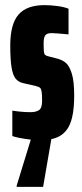

<svg xmlns="http://www.w3.org/2000/svg" viewBox="-20 -538 321 748"><path d="M180 4 148 190H45V185L100 6Q50 0 28 -8V-107Q66 -101 99 -101Q120 -101 132 -109Q144 -117 144 -145Q144 -171 142 -182Q140 -193 135.5 -196.5Q131 -200 119 -203L71 -214Q52 -218 41 -231.5Q30 -245 25 -275.5Q20 -306 20 -361Q20 -444 52 -481Q84 -518 153 -518Q177 -518 203.5 -514.5Q230 -511 247 -504V-404Q194 -409 181 -409Q163 -409 156.5 -400.5Q150 -392 150 -369Q150 -346 151 -337Q152 -328 155.5 -324.5Q159 -321 167 -319L202 -310Q222 -305 236 -293.5Q250 -282 259.5 -252Q269 -222 269 -166Q269 -83 247.5 -44Q226 -5 180 4Z"/></svg>

Font: Saira Ultra Condensed Black
Style: Regular
Weight: 900
Width: 1
Designer: Hector Gatti with collaboration of the Omnibus-Type team
Foundry: Omnibus-Type
Version: Version 1.001; ttfautohint (v1.8)